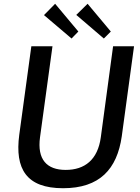

<svg xmlns="http://www.w3.org/2000/svg" viewBox="-20 -987 739 1017"><path d="M690 -742H579L514 -260C498 -141 429 -87 328 -87C228 -87 176 -142 192 -260L258 -742H146L82 -273C58 -92 120 10 314 10C508 10 600 -91 625 -265ZM213 -907 359 -783 395 -820 272 -967ZM384 -908 530 -783 567 -820 444 -967Z"/></svg>

Font: Cheyenne Sans Medium
Style: Italic
Weight: 500
Italic angle: -8.13011°
Designer: The Public Sans project authors (U.S. Web Design System), Libre Franklin designed by Pablo Impallari and Rodrigo Fuenzal
Foundry: The Cheyenne Sans Project Authors
Version: Version 2.007